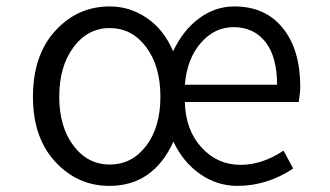

<svg xmlns="http://www.w3.org/2000/svg" viewBox="-20 -574 1040 606"><path d="M325.2 12.7Q224.6 12.7 154.3 -63.5Q84 -139.6 84 -268.6Q84 -399.4 154.3 -476.6Q224.6 -553.7 326.2 -553.7Q390.6 -553.7 444.3 -516.6Q498 -479.5 526.4 -412.1Q557.6 -478.5 608.4 -516.1Q659.2 -553.7 719.7 -553.7Q817.4 -553.7 872.6 -485.4Q927.7 -417 927.7 -299.8Q927.7 -283.2 922.9 -252H563.5Q565.4 -164.1 615.7 -108.9Q666 -53.7 739.3 -53.7Q807.6 -53.7 875 -98.6L905.3 -42Q822.3 12.7 729.5 12.7Q665 12.7 611.3 -24.9Q557.6 -62.5 527.3 -127Q463.9 12.7 325.2 12.7ZM326.2 -54.7Q396.5 -54.7 441.4 -113.8Q486.3 -172.9 486.3 -268.6Q486.3 -365.2 441.4 -425.3Q396.5 -485.4 326.2 -485.4Q256.8 -485.4 211.9 -424.8Q167 -364.3 167 -268.6Q167 -173.8 211.9 -114.3Q256.8 -54.7 326.2 -54.7ZM563.5 -306.6H854.5Q854.5 -394.5 817.9 -441.4Q781.2 -488.3 716.8 -488.3Q657.2 -488.3 613.8 -438.5Q570.3 -388.7 563.5 -306.6Z"/></svg>

Font: Gen Shin Gothic Monospace Normal
Style: Regular
Weight: 350
Designer: [Source Han Sans]
Ryoko NISHIZUKA  (kana & ideographs); Paul D. Hunt (Latin, Greek & Cyrillic); Wenlong ZHANG  (bopomofo
Version: Version 1.002.20150607